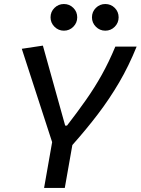

<svg xmlns="http://www.w3.org/2000/svg" viewBox="-20 -922 690 942"><path d="M196.3 0 235.8 -224.6 86.9 -682.6 190.4 -698.2 299.8 -305.7H308.6Q360.4 -372.6 402.3 -432.4Q444.3 -492.2 479.5 -555.2Q514.6 -618.2 545.9 -693.4H650.4Q611.8 -598.1 564.5 -517.3Q517.1 -436.5 460.2 -361.8Q403.3 -287.1 335 -210.4L297.9 0ZM293.5 -771.5Q266.6 -771.5 247.3 -790.8Q228 -810.1 228 -836.9Q228 -864.3 247.3 -883.3Q266.6 -902.3 293.5 -902.3Q320.8 -902.3 339.8 -883.3Q358.9 -864.3 358.9 -836.9Q358.9 -810.1 339.8 -790.8Q320.8 -771.5 293.5 -771.5ZM496.6 -771.5Q469.7 -771.5 450.4 -790.8Q431.2 -810.1 431.2 -836.9Q431.2 -864.3 450.4 -883.3Q469.7 -902.3 496.6 -902.3Q523.9 -902.3 543 -883.3Q562 -864.3 562 -836.9Q562 -810.1 543 -790.8Q523.9 -771.5 496.6 -771.5Z"/></svg>

Font: Cascadia Mono PL
Style: Italic
Weight: 400
Italic angle: -10°
Monospace: yes
Designer: Aaron Bell
Foundry: Saja Typeworks
Version: Version 2404.023; ttfautohint (v1.8.4)